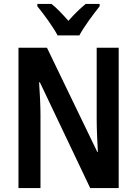

<svg xmlns="http://www.w3.org/2000/svg" viewBox="-20 -957 698 977"><path d="M273 -777H384C407 -821 456 -886 487 -925V-937H416C385 -911 361 -888 328 -851C298 -885 269 -916 242 -937H170V-925C203 -885 251 -819 273 -777ZM584 0V-714H472V-348C472 -302 475 -240 478 -184H475L219 -714H74V0H186V-371C186 -419 183 -479 179 -538H183L439 0Z"/></svg>

Font: Noto Sans Ethiopic Cond SemBd
Style: Regular
Weight: 600
Width: 3
Designer: Monotype Design Team
Foundry: Monotype Imaging Inc.
Version: Version 2.102